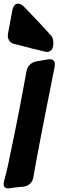

<svg xmlns="http://www.w3.org/2000/svg" viewBox="-76 -1045 322 1057"><path d="M217 -796Q215 -776 204.5 -767.5Q194 -759 183 -759Q180 -759 170 -761L163 -763Q97 -778 31 -796L2 -803Q-18 -809 -25.5 -822Q-33 -835 -33 -848Q-33 -857 -32 -860L-27 -887Q-23 -907 -19.5 -927Q-16 -947 -12 -967L-9 -984Q-1 -1025 23 -1025Q41 -1025 60 -1004L84 -979Q101 -962 118.5 -943Q136 -924 155 -904L202 -853Q212 -842 215 -830.5Q218 -819 218 -805ZM-20 -9Q-23 -9 -25.5 -8.5Q-28 -8 -30 -8Q-56 -8 -56 -31Q-56 -34 -55.5 -37.5Q-55 -41 -54 -46Q-49 -66 -43 -88.5Q-37 -111 -32 -135Q-9 -244 12.5 -351Q34 -458 54 -567L70 -654Q74 -675 89 -689.5Q104 -704 124 -707L188 -718Q191 -718 193.5 -718.5Q196 -719 198 -719Q226 -719 226 -691Q226 -682 225 -679L208 -593Q201 -560 195 -527Q189 -494 182 -462Q168 -392 153 -314Q138 -236 124 -161L107 -66Q103 -46 88 -32.5Q73 -19 51 -17Q38 -16 25.5 -15Q13 -14 -1 -12Z"/></svg>

Font: Bangerz 2
Style: Regular
Weight: 400
Designer: vernon adams
Foundry: Vernon Adams
Version: Version 2.10;December 28, 2023;FontCreator 13.0.0.2683 64-bi